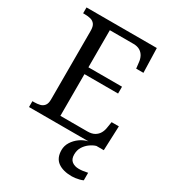

<svg xmlns="http://www.w3.org/2000/svg" viewBox="-224 -833 1071 1192"><g transform="rotate(30 311.5 -237.0)"><path d="M38 0V-42H51Q73 -42 91.5 -46.5Q110 -51 121.5 -65.5Q133 -80 133 -109V-600Q133 -632 122 -647Q111 -662 92.5 -667Q74 -672 51 -672H38V-714H542L547 -539H495L490 -582Q488 -604 478.5 -622.5Q469 -641 450.5 -652.5Q432 -664 402 -664H234V-398H475V-349H234V-50H427Q459 -50 478.5 -61.5Q498 -73 508.5 -91.5Q519 -110 522 -132L529 -175H581L574 0ZM483 240Q419 240 382.5 213.5Q346 187 346 130Q346 99 363 72Q380 45 406.5 26Q433 7 464 0H521Q500 6 478.5 21.5Q457 37 442.5 60Q428 83 428 115Q428 148 447.5 163Q467 178 497 178Q511 178 526.5 176Q542 174 560 170V224Q550 229 536 232.5Q522 236 508 238Q494 240 483 240Z"/></g></svg>

Font: Noto Serif Ethiopic
Style: Regular
Weight: 400
Designer: Monotype Design Team
Foundry: Monotype Imaging Inc.
Version: Version 2.102